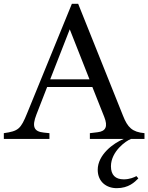

<svg xmlns="http://www.w3.org/2000/svg" viewBox="-32 -725 774 1002"><path d="M-12 0H226V-30L197 -33C146 -38 133 -63 158 -127L214 -271H450L512 -115C532 -65 520 -40 478 -35L437 -30V0H614C559 22 478 83 478 161C478 224 524 257 577 257C640 257 671 225 690 206L680 194C669 200 645 211 614 211C570 211 547 188 547 143C547 65 626 9 652 0H722V-30C658 -36 634 -60 610 -121L376 -705H343L110 -135C76 -51 64 -41 -12 -30ZM230 -311 332 -572 435 -311Z"/></svg>

Font: Hedvig Letters Serif 24pt
Style: Regular
Weight: 400
Designer: Alexander Örn & Tor Weibull
Foundry: Kanon Foundry
Version: Version 1.000